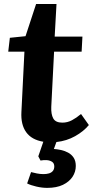

<svg xmlns="http://www.w3.org/2000/svg" viewBox="-20 -694 468 955"><path d="M215 240.5Q189 240.5 161 234Q133 227.5 115 218.5L134.5 162Q147.5 165.5 163.5 168.7Q179.5 172 196.5 172Q211.5 172 223.5 168.5Q235.5 165 242.7 156.5Q250 148 250 134Q250 118 239 110.8Q228 103.5 212.5 102.5Q197 101.5 181.5 104.5L170.5 83.5L195.5 11Q137.5 1.5 110.2 -36.5Q83 -74.5 86.5 -137L101.5 -437H21L29 -506L107 -514L159.5 -674H261L252 -512H390L386 -437H249L235 -162.5Q233.5 -125.5 245 -104.8Q256.5 -84 290 -84Q315.5 -84 338 -96Q360.5 -108 383 -127L422 -72Q396 -40.5 353.8 -16.8Q311.5 7 260.5 12.5L248 47Q264 48 282.8 52Q301.5 56 318.5 65Q335.5 74 346.3 90.2Q357 106.5 357 131.5Q357 160.5 340.8 185.3Q324.5 210 293 225.3Q261.5 240.5 215 240.5Z"/></svg>

Font: Literata
Style: Italic
Weight: 400
Italic angle: -2°
Designer: Latin by Veronika Burian and Jose Scaglione. Greek by Irene Vlachou. Cyrillic by Vera Evstafieva
Foundry: TypeTogether
Version: Version 3.103;gftools[0.9.29]